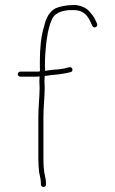

<svg xmlns="http://www.w3.org/2000/svg" viewBox="-20 -711 452 756"><path d="M60 -409H124C128 -409 132 -409.3 136 -410C135.3 -404 135 -398 135 -392C135 -383.3 135.3 -374.7 136 -366C136 -329 131 -289.9 131 -252V-86C131 -68 132.4 -47.7 134 -33C136 -21.8 141 -4.6 141 8V15C141 21.4 145.3 25 151.5 25C157.7 25 161 21.4 161 15V8C161 2 160 -5.3 158 -14C152.7 -35.3 151 -58.3 151 -85V-252C151 -290.3 156 -328.9 156 -366C155.3 -374.7 155 -383.3 155 -392C155 -398.7 155.3 -405.3 156 -412C160 -412.7 163.7 -413 167 -413C172.3 -414.3 179.3 -415.3 188 -416C214.1 -418 236 -421.5 258 -427C271.4 -431 265.3 -450 252 -446C237.5 -442.4 226.9 -439.5 210 -438L186 -436C177.3 -434.7 170 -433.7 164 -433C162 -433 159.7 -432.7 157 -432C157.7 -436.7 157.7 -441 157 -445V-469C157 -476.3 157.3 -484.3 158 -493L160 -519C163.6 -562.6 170.1 -601.5 184 -634C193.5 -657.6 219.3 -668.2 250 -671H278L290 -669C314.3 -662.9 329.1 -643.3 338 -621L343 -610C348.3 -596.6 367.3 -604.7 362 -618L357 -629C350.6 -644.4 340.9 -655.7 331 -667C319.2 -680.3 300.9 -687.7 281 -691H267C242.4 -691 215.7 -686.1 198 -678C174 -665.1 159.9 -637.4 154 -608C141.2 -569.6 137 -518.3 137 -469.5V-445C137.7 -439.7 137.7 -434.7 137 -430C133 -429.3 128.7 -429 124 -429H60C54.7 -429 50 -424.3 50 -419C50 -413.7 54.7 -409 60 -409Z"/></svg>

Font: HoneyBee
Style: UltLit
Weight: 100
Foundry: Cannot Into Space Fonts
Version: Version 0.89